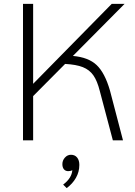

<svg xmlns="http://www.w3.org/2000/svg" viewBox="-20 -720 695 985"><path d="M544 -256 611 0H559L492 -253Q479 -305 459 -333.5Q439 -362 405 -375.5Q371 -389 314 -392L150 -227V0H98V-700H150V-290L553 -700H619L354 -433Q434 -426 476 -386Q518 -346 544 -256ZM387 126Q387 162 369.5 192.5Q352 223 322 245L304 227Q348 194 351 153Q343 158 330 158Q316 158 308 148.5Q300 139 300 122Q300 103 313 88.5Q326 74 344 74Q364 74 375.5 88Q387 102 387 126Z"/></svg>

Font: KoHo Light
Style: Regular
Weight: 300
Version: Version 1.000; ttfautohint (v1.6)